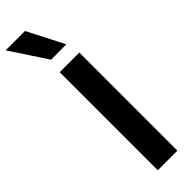

<svg xmlns="http://www.w3.org/2000/svg" viewBox="-376 -970 969 969"><g transform="rotate(-45 108.5 -485.5)"><path d="M78 -775 187 -776 87 -971H-51ZM64 0H204V-700H64Z"/></g></svg>

Font: Be Vietnam
Style: Bold
Weight: 700
Designer: Gabriel Lam
Foundry: TypeRant
Version: Version 4.000